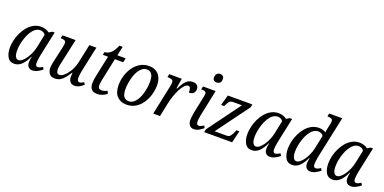

<svg xmlns="http://www.w3.org/2000/svg" viewBox="-12 -1586 4841 2422"><g transform="rotate(20 2408.5 -375.0)"><path d="M160 10Q99 10 70.5 -40Q42 -90 42 -165Q42 -212 54 -264.5Q66 -317 90 -367Q114 -417 148.5 -457.5Q183 -498 227.5 -522Q272 -546 325 -546Q359 -546 387.5 -536Q416 -526 435 -510L477 -535H508L440 -215Q437 -203 433.5 -181.5Q430 -160 427 -137.5Q424 -115 424 -101Q424 -52 454 -52Q469 -52 485.5 -59.5Q502 -67 519 -78L536 -49Q515 -30 478 -10Q441 10 404 10Q371 10 351 -11.5Q331 -33 331 -72Q331 -93 333.5 -109Q336 -125 341 -147H336Q303 -73 259.5 -31.5Q216 10 160 10ZM196 -52Q220 -52 245 -72.5Q270 -93 293.5 -127Q317 -161 335 -203Q353 -245 362 -288L399 -464Q389 -482 370 -491.5Q351 -501 330 -501Q293 -501 263 -478Q233 -455 210 -417Q187 -379 171.5 -334Q156 -289 148 -244.5Q140 -200 140 -163Q140 -104 156 -78Q172 -52 196 -52Z M970 10Q930 10 910 -17Q890 -44 890 -82Q890 -100 894 -134H888Q861 -91 835 -59Q809 -27 778.5 -9Q748 9 706 9Q652 9 630 -23.5Q608 -56 608 -99Q608 -124 614 -155Q620 -186 626 -212L665 -387Q669 -403 672 -422.5Q675 -442 675 -450Q675 -477 657 -485.5Q639 -494 611 -494H603L613 -536H789L724 -237Q717 -209 710 -172.5Q703 -136 703 -113Q703 -89 712 -71.5Q721 -54 747 -54Q771 -54 798 -74.5Q825 -95 850 -128.5Q875 -162 894 -203.5Q913 -245 921 -286L974 -536H1068L998 -210Q995 -196 991.5 -176Q988 -156 986 -135.5Q984 -115 984 -101Q984 -52 1014 -52Q1029 -52 1042.5 -57.5Q1056 -63 1073 -74L1090 -46Q1069 -26 1038 -8Q1007 10 970 10Z M1275 10Q1173 10 1173 -100Q1173 -120 1176.5 -145.5Q1180 -171 1184 -191L1245 -479H1175L1184 -519Q1224 -519 1262.5 -550.5Q1301 -582 1332 -659H1376L1350 -536H1461L1449 -479H1337L1277 -194Q1271 -169 1267.5 -145Q1264 -121 1264 -105Q1264 -52 1312 -52Q1331 -52 1351.5 -58.5Q1372 -65 1388 -74L1403 -37Q1375 -16 1343 -3Q1311 10 1275 10Z M1668 10Q1590 10 1541 -40Q1492 -90 1492 -191Q1492 -247 1509 -309Q1526 -371 1561.5 -424.5Q1597 -478 1650.5 -512Q1704 -546 1776 -546Q1824 -546 1863.5 -525.5Q1903 -505 1926.5 -460.5Q1950 -416 1950 -345Q1950 -302 1939.5 -253.5Q1929 -205 1907 -158.5Q1885 -112 1851.5 -74Q1818 -36 1772 -13Q1726 10 1668 10ZM1680 -40Q1716 -40 1744 -61.5Q1772 -83 1792.5 -118.5Q1813 -154 1826 -197Q1839 -240 1845 -283Q1851 -326 1851 -362Q1851 -434 1827.5 -465Q1804 -496 1763 -496Q1727 -496 1699 -474Q1671 -452 1650.5 -416.5Q1630 -381 1617 -338Q1604 -295 1597.5 -252Q1591 -209 1591 -172Q1591 -100 1615 -70Q1639 -40 1680 -40Z M2109 -394Q2113 -412 2114.5 -426.5Q2116 -441 2116 -449Q2116 -478 2093.5 -486Q2071 -494 2046 -494H2037L2046 -536H2214L2193 -400H2202Q2220 -439 2241 -472Q2262 -505 2291 -525.5Q2320 -546 2361 -546Q2401 -546 2420 -527Q2439 -508 2439 -478Q2439 -444 2419.5 -423Q2400 -402 2358 -402Q2358 -438 2351 -459.5Q2344 -481 2322 -481Q2298 -481 2273 -454.5Q2248 -428 2225.5 -384.5Q2203 -341 2184.5 -288Q2166 -235 2155 -182L2117 0H2026Z M2644 -641Q2620 -641 2605 -653.5Q2590 -666 2590 -692Q2590 -723 2607 -741Q2624 -759 2650 -759Q2672 -759 2687.5 -746.5Q2703 -734 2703 -707Q2703 -670 2684 -655.5Q2665 -641 2644 -641ZM2572 10Q2533 10 2513 -17.5Q2493 -45 2493 -83Q2493 -103 2496.5 -132Q2500 -161 2505.5 -190.5Q2511 -220 2516 -242L2554 -422Q2558 -442 2558 -455Q2558 -480 2542.5 -487Q2527 -494 2502 -494H2490L2499 -536H2669L2602 -215Q2598 -201 2594.5 -179.5Q2591 -158 2588 -136.5Q2585 -115 2585 -101Q2585 -52 2616 -52Q2631 -52 2647.5 -59.5Q2664 -67 2682 -78L2698 -50Q2677 -30 2643.5 -10Q2610 10 2572 10Z M2710 0 2718 -40 3042 -481H2924Q2887 -481 2871 -460Q2855 -439 2836 -399L2834 -395H2793L2833 -536H3162L3154 -495L2830 -55H2994Q3026 -55 3043.5 -80Q3061 -105 3075 -138L3084 -161H3124L3085 0Z M3348 10Q3287 10 3258.5 -40Q3230 -90 3230 -165Q3230 -212 3242 -264.5Q3254 -317 3278 -367Q3302 -417 3336.5 -457.5Q3371 -498 3415.5 -522Q3460 -546 3513 -546Q3547 -546 3575.5 -536Q3604 -526 3623 -510L3665 -535H3696L3628 -215Q3625 -203 3621.5 -181.5Q3618 -160 3615 -137.5Q3612 -115 3612 -101Q3612 -52 3642 -52Q3657 -52 3673.5 -59.5Q3690 -67 3707 -78L3724 -49Q3703 -30 3666 -10Q3629 10 3592 10Q3559 10 3539 -11.5Q3519 -33 3519 -72Q3519 -93 3521.5 -109Q3524 -125 3529 -147H3524Q3491 -73 3447.5 -31.5Q3404 10 3348 10ZM3384 -52Q3408 -52 3433 -72.5Q3458 -93 3481.5 -127Q3505 -161 3523 -203Q3541 -245 3550 -288L3587 -464Q3577 -482 3558 -491.5Q3539 -501 3518 -501Q3481 -501 3451 -478Q3421 -455 3398 -417Q3375 -379 3359.5 -334Q3344 -289 3336 -244.5Q3328 -200 3328 -163Q3328 -104 3344 -78Q3360 -52 3384 -52Z M3891 10Q3829 10 3801 -40Q3773 -90 3773 -166Q3773 -213 3785 -265.5Q3797 -318 3821 -368Q3845 -418 3879 -458Q3913 -498 3957.5 -522Q4002 -546 4056 -546Q4082 -546 4105.5 -539Q4129 -532 4147 -521Q4148 -534 4151.5 -551.5Q4155 -569 4157 -578L4167 -626Q4170 -641 4172.5 -653.5Q4175 -666 4175 -674Q4175 -702 4156 -710Q4137 -718 4112 -718H4103L4112 -760H4287L4171 -215Q4168 -201 4164.5 -179.5Q4161 -158 4158 -136.5Q4155 -115 4155 -101Q4155 -52 4185 -52Q4200 -52 4217 -59.5Q4234 -67 4251 -79L4268 -50Q4247 -31 4210 -10.5Q4173 10 4135 10Q4102 10 4082.5 -12Q4063 -34 4063 -74Q4063 -85 4065 -103.5Q4067 -122 4071 -145H4066Q4033 -71 3990 -30.5Q3947 10 3891 10ZM3927 -52Q3951 -52 3976 -72.5Q4001 -93 4024.5 -127Q4048 -161 4066 -203Q4084 -245 4093 -288L4130 -465Q4120 -483 4101 -492Q4082 -501 4061 -501Q4024 -501 3994 -478Q3964 -455 3941 -417.5Q3918 -380 3902.5 -334.5Q3887 -289 3879 -244.5Q3871 -200 3871 -163Q3871 -104 3887 -78Q3903 -52 3927 -52Z M4434 10Q4373 10 4344.5 -40Q4316 -90 4316 -165Q4316 -212 4328 -264.5Q4340 -317 4364 -367Q4388 -417 4422.5 -457.5Q4457 -498 4501.5 -522Q4546 -546 4599 -546Q4633 -546 4661.5 -536Q4690 -526 4709 -510L4751 -535H4782L4714 -215Q4711 -203 4707.5 -181.5Q4704 -160 4701 -137.5Q4698 -115 4698 -101Q4698 -52 4728 -52Q4743 -52 4759.5 -59.5Q4776 -67 4793 -78L4810 -49Q4789 -30 4752 -10Q4715 10 4678 10Q4645 10 4625 -11.5Q4605 -33 4605 -72Q4605 -93 4607.5 -109Q4610 -125 4615 -147H4610Q4577 -73 4533.5 -31.5Q4490 10 4434 10ZM4470 -52Q4494 -52 4519 -72.5Q4544 -93 4567.5 -127Q4591 -161 4609 -203Q4627 -245 4636 -288L4673 -464Q4663 -482 4644 -491.5Q4625 -501 4604 -501Q4567 -501 4537 -478Q4507 -455 4484 -417Q4461 -379 4445.5 -334Q4430 -289 4422 -244.5Q4414 -200 4414 -163Q4414 -104 4430 -78Q4446 -52 4470 -52Z"/></g></svg>

Font: Noto Serif SemiCondensed
Style: Italic
Weight: 400
Width: 4
Italic angle: -12°
Designer: Monotype Design Team
Foundry: Monotype Imaging Inc.
Version: Version 2.013